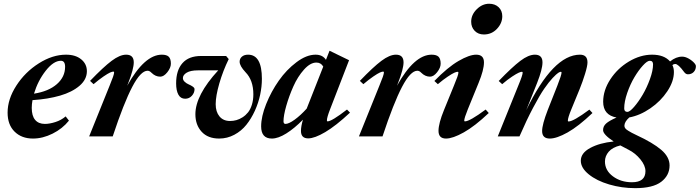

<svg xmlns="http://www.w3.org/2000/svg" viewBox="-20 -709 3637 998"><path d="M151.4 11.2Q92.3 11.2 55.9 -24.7Q19.5 -60.5 19.5 -123.5Q19.5 -193.4 64.9 -263.9Q110.4 -334.5 181.6 -379.6Q252.9 -424.8 323.2 -424.8Q372.6 -424.8 402.1 -400.6Q431.6 -376.5 431.6 -338.9Q431.6 -295.9 393.1 -262.9Q354.5 -230 292 -211.9Q229.5 -193.8 148.9 -188.5Q145 -166.5 145 -148.4Q145 -106.9 162.6 -85.9Q180.2 -64.9 213.4 -64.9Q237.3 -64.9 267.6 -74.5Q297.9 -84 321.3 -104L338.4 -82Q304.7 -40 253.4 -14.4Q202.1 11.2 151.4 11.2ZM296.4 -393.1Q258.3 -393.1 217.5 -341.1Q176.8 -289.1 156.7 -222.2Q232.4 -233.9 275.4 -271.5Q318.4 -309.1 318.4 -361.8Q318.4 -393.1 296.4 -393.1Z M443.4 0 550.3 -265.1Q573.2 -319.8 573.2 -332.5Q573.2 -336.9 569.3 -336.9Q563.5 -336.9 552.2 -332Q541 -327.1 517.8 -311.3Q494.6 -295.4 466.3 -271.5L448.2 -288.6Q517.6 -360.8 560.3 -392.8Q603 -424.8 635.7 -424.8Q675.3 -424.8 675.3 -384.8Q675.3 -351.1 647 -278.3L641.1 -263.2Q731 -424.8 821.3 -424.8Q846.2 -424.8 857.2 -414.1Q868.2 -403.3 868.2 -377.9Q868.2 -356.9 849.9 -333.7Q831.5 -310.5 813 -310.5Q787.6 -310.5 767.1 -331.1Q757.3 -341.3 747.1 -341.3Q711.4 -341.3 667.5 -257.6Q623.5 -173.8 565.9 0Z M1119.1 11.2Q1060.5 11.2 1028.1 -24.2Q995.6 -59.6 995.6 -115.2Q995.6 -214.4 1114.3 -343.3H1009.3Q970.2 -343.3 950.4 -331.3Q930.7 -319.3 930.7 -303.2Q930.7 -292.5 940.2 -283.7Q949.7 -274.9 960.9 -270.3Q972.2 -265.6 981.7 -259Q991.2 -252.4 991.2 -245.6Q991.2 -226.6 977.3 -211.2Q963.4 -195.8 942.4 -195.8Q918.9 -195.8 907.2 -217Q895.5 -238.3 895.5 -275.4Q895.5 -343.8 928.5 -380.9Q961.4 -418 1024.9 -418H1155.3L1168.9 -401.9Q1139.2 -341.3 1120.1 -275.6Q1101.1 -210 1101.1 -167.5Q1101.1 -127.9 1120.8 -104Q1140.6 -80.1 1175.8 -80.1Q1192.4 -80.1 1208.5 -84.5Q1224.6 -88.9 1241 -99.4Q1257.3 -109.9 1269.5 -125.2Q1281.7 -140.6 1289.3 -164.8Q1296.9 -189 1296.9 -218.8Q1296.9 -292 1256.3 -333.5Q1225.6 -366.2 1225.6 -388.2Q1225.6 -404.3 1237.5 -414.6Q1249.5 -424.8 1269.5 -424.8Q1341.3 -424.8 1341.3 -299.3Q1341.3 -259.3 1332.3 -216.6Q1323.2 -173.8 1304.7 -133.1Q1286.1 -92.3 1260.5 -60.3Q1234.9 -28.3 1198 -8.5Q1161.1 11.2 1119.1 11.2Z M1393.1 11.2Q1337.4 11.2 1337.4 -52.2Q1337.4 -103 1363.5 -168.2Q1389.6 -233.4 1429.4 -290Q1469.2 -346.7 1521.2 -385.7Q1573.2 -424.8 1620.1 -424.8Q1657.2 -424.8 1674.3 -397.9L1692.9 -445.3L1794.4 -396L1695.8 -141.1Q1679.2 -98.6 1679.2 -83Q1679.2 -78.1 1682.6 -78.1Q1704.1 -78.1 1783.7 -139.6L1799.3 -123.5Q1725.6 -54.7 1670.4 -22.2Q1615.2 10.3 1582 10.3Q1544.4 10.3 1544.4 -28.3Q1544.4 -52.7 1554.7 -86.9Q1510.7 -42 1468.3 -15.4Q1425.8 11.2 1393.1 11.2ZM1453.6 -78.6Q1453.6 -64.9 1463.9 -64.9Q1481 -64.9 1511.5 -86.9Q1542 -108.9 1574.2 -144.5L1660.2 -362.8Q1648.4 -383.8 1624.5 -383.8Q1592.8 -383.8 1560.1 -347.2Q1527.3 -310.5 1504.9 -260Q1482.4 -209.5 1468 -158.9Q1453.6 -108.4 1453.6 -78.6Z M1845.7 0 1952.6 -265.1Q1975.6 -319.8 1975.6 -332.5Q1975.6 -336.9 1971.7 -336.9Q1965.8 -336.9 1954.6 -332Q1943.4 -327.1 1920.2 -311.3Q1897 -295.4 1868.7 -271.5L1850.6 -288.6Q1919.9 -360.8 1962.6 -392.8Q2005.4 -424.8 2038.1 -424.8Q2077.6 -424.8 2077.6 -384.8Q2077.6 -351.1 2049.3 -278.3L2043.5 -263.2Q2133.3 -424.8 2223.6 -424.8Q2248.5 -424.8 2259.5 -414.1Q2270.5 -403.3 2270.5 -377.9Q2270.5 -356.9 2252.2 -333.7Q2233.9 -310.5 2215.3 -310.5Q2189.9 -310.5 2169.4 -331.1Q2159.7 -341.3 2149.4 -341.3Q2113.8 -341.3 2069.8 -257.6Q2025.9 -173.8 1968.3 0Z M2495.1 -529.8Q2465.8 -529.8 2447.5 -548.6Q2429.2 -567.4 2429.2 -596.2Q2429.2 -632.3 2458 -660.9Q2486.8 -689.5 2522.5 -689.5Q2553.2 -689.5 2572 -671.4Q2590.8 -653.3 2590.8 -624.5Q2590.8 -588.4 2563.2 -559.1Q2535.6 -529.8 2495.1 -529.8ZM2298.3 11.2Q2259.3 11.2 2259.3 -28.8Q2259.3 -67.4 2288.1 -137.7L2339.8 -264.6Q2362.8 -319.3 2362.8 -331.5Q2362.8 -335.9 2358.9 -335.9Q2353 -335.9 2341.8 -331.1Q2330.6 -326.2 2307.4 -310.8Q2284.2 -295.4 2255.9 -271.5L2237.8 -288.1Q2307.1 -359.4 2363.5 -392.1Q2419.9 -424.8 2455.1 -424.8Q2495.6 -424.8 2495.6 -384.8Q2495.6 -345.7 2467.8 -278.3L2411.6 -140.6Q2393.1 -95.2 2393.1 -82Q2393.1 -78.1 2396.5 -78.1Q2421.4 -78.1 2504.4 -139.6L2520.5 -121.6Q2447.8 -52.7 2390.6 -20.8Q2333.5 11.2 2298.3 11.2Z M2567.4 0 2674.3 -264.6Q2696.8 -318.4 2696.8 -331.5Q2696.8 -335.9 2692.9 -335.9Q2687.5 -335.9 2676.3 -331.1Q2665 -326.2 2641.6 -310.8Q2618.2 -295.4 2590.3 -271.5L2572.3 -288.1Q2642.1 -360.4 2684.6 -392.6Q2727.1 -424.8 2760.3 -424.8Q2799.8 -424.8 2799.8 -384.8Q2799.8 -349.1 2772 -278.3L2715.3 -136.2Q2855 -424.8 2994.6 -424.8Q3033.7 -424.8 3033.7 -384.8Q3033.7 -366.2 3021 -325Q3008.3 -283.7 2993.2 -246.6L2949.7 -140.6Q2931.6 -96.7 2931.6 -81.5Q2931.6 -77.6 2935.5 -77.6Q2960.4 -77.6 3043.5 -139.2L3059.6 -121.6Q2986.8 -52.2 2930.2 -20.5Q2873.5 11.2 2837.9 11.2Q2797.9 11.2 2797.9 -27.8Q2797.9 -61.5 2827.1 -137.2L2877.4 -264.6Q2898.9 -319.3 2898.9 -332Q2898.9 -335.9 2895 -335.9Q2890.6 -335.9 2881.6 -330.3Q2872.6 -324.7 2852.5 -303.5Q2832.5 -282.2 2809.1 -248.3Q2785.6 -214.4 2751.2 -149.4Q2716.8 -84.5 2680.2 0Z M3281.7 269Q3211.9 269 3146.5 249.8Q3081.1 230.5 3040 197Q2999 163.6 2999 126.5Q2999 86.4 3047.9 60.1Q3096.7 33.7 3169.9 26.4Q3114.7 -9.8 3114.7 -32.7Q3114.7 -52.7 3130.4 -66.9Q3146 -81.1 3184.6 -98.1Q3115.2 -110.8 3115.2 -180.2Q3115.2 -239.3 3152.3 -296.4Q3189.5 -353.5 3249 -389.2Q3308.6 -424.8 3369.6 -424.8Q3432.1 -424.8 3462.9 -389.6Q3493.7 -414.6 3525.9 -414.6Q3542 -414.6 3560.3 -404.1Q3578.6 -393.6 3590.3 -379.9Q3597.2 -372.1 3597.2 -364.7Q3597.2 -346.7 3585.7 -334.7Q3574.2 -322.8 3555.7 -322.8Q3544.9 -322.8 3536.1 -334.5Q3505.4 -376.5 3489.7 -376.5Q3481.4 -376.5 3475.1 -370.6Q3482.9 -355 3482.9 -334.5Q3482.9 -286.1 3448.7 -234.6Q3414.6 -183.1 3360.6 -146Q3306.6 -108.9 3251 -98.6Q3225.6 -75.7 3225.6 -55.2Q3225.6 -48.3 3230 -42.2Q3234.4 -36.1 3246.1 -29.1Q3257.8 -22 3263.9 -18.8Q3270 -15.6 3288.1 -6.8Q3373.5 32.7 3417 69.8Q3460.4 106.9 3460.4 150.9Q3460.4 202.6 3417.2 235.8Q3374 269 3281.7 269ZM3241.2 -127.4Q3253.4 -127.4 3276.1 -153.6Q3298.8 -179.7 3320.6 -216.6Q3342.3 -253.4 3358.4 -297.9Q3374.5 -342.3 3374.5 -374.5Q3374.5 -393.1 3357.4 -393.1Q3344.2 -393.1 3321.5 -368.2Q3298.8 -343.3 3277.3 -307.1Q3255.9 -271 3240.2 -225.8Q3224.6 -180.7 3224.6 -145.5Q3224.6 -127.4 3241.2 -127.4ZM3124.5 130.4Q3124.5 176.8 3165.8 207.5Q3207 238.3 3265.1 238.3Q3335 238.3 3335 180.7Q3335 151.4 3308.6 119.1Q3282.2 86.9 3247.1 69.3Q3222.7 57.1 3204.6 46.9Q3164.1 56.6 3144.3 79.3Q3124.5 102.1 3124.5 130.4Z"/></svg>

Font: Elstob 18pt ExtraBold
Style: Italic
Weight: 800
Italic angle: -20°
Designer: Peter S. Baker
Version: Version 1.015